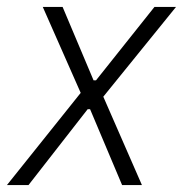

<svg xmlns="http://www.w3.org/2000/svg" viewBox="-42 -532 526 552"><path d="M-22 0 190 -265 81 -512H138L227 -301H234L402 -512H464L255 -254L366 0H309L217 -218H210L40 0Z"/></svg>

Font: IBM Plex Sans Cond Light
Style: Italic
Weight: 300
Width: 3
Italic angle: -11°
Designer: Mike Abbink, Paul van der Laan, Pieter van Rosmalen
Foundry: Bold Monday
Version: Version 1.3